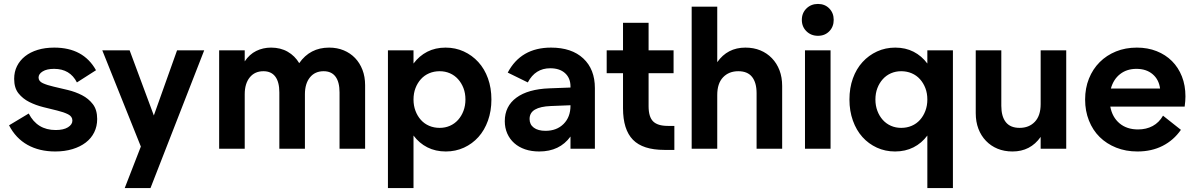

<svg xmlns="http://www.w3.org/2000/svg" viewBox="-20 -756 6078 976"><path d="M261 14Q180 14 120 -19.5Q60 -53 26 -119L126 -179Q169 -95 263 -95Q303 -95 325.5 -109Q348 -123 348 -143Q348 -164 326 -175Q304 -186 271 -194Q238 -202 200 -211.5Q162 -221 129 -237.5Q96 -254 74 -281.5Q52 -309 52 -355Q52 -391 66.5 -420Q81 -449 107.5 -470Q134 -491 171.5 -502.5Q209 -514 256 -514Q404 -514 468 -399L371 -337Q336 -406 255 -406Q218 -406 197 -393Q176 -380 176 -362Q176 -343 198 -333Q220 -323 253 -315.5Q286 -308 325 -298.5Q364 -289 397 -272Q430 -255 452 -226.5Q474 -198 474 -151Q474 -114 459 -83.5Q444 -53 416 -31.5Q388 -10 348.5 2Q309 14 261 14Z M696 -11 500 -500H639L762 -169L880 -500H1018L745 200H614Z M1400 -286Q1400 -339 1379.5 -366.5Q1359 -394 1319 -394Q1275 -394 1249.5 -362.5Q1224 -331 1224 -277V0H1094V-500H1224V-444Q1248 -480 1282.5 -497Q1317 -514 1358 -514Q1406 -514 1442.5 -493Q1479 -472 1501 -435Q1556 -514 1653 -514Q1694 -514 1727.5 -500Q1761 -486 1785 -461Q1809 -436 1822.5 -401Q1836 -366 1836 -323V0H1706V-286Q1706 -339 1685.5 -366.5Q1665 -394 1625 -394Q1581 -394 1555.5 -362.5Q1530 -331 1530 -277V0H1400Z M1952 -500H2082V-433Q2111 -472 2152 -493Q2193 -514 2245 -514Q2295 -514 2337.5 -494.5Q2380 -475 2411.5 -440.5Q2443 -406 2460.5 -357.5Q2478 -309 2478 -250Q2478 -192 2460.5 -143Q2443 -94 2412 -59.5Q2381 -25 2338.5 -5.5Q2296 14 2246 14Q2194 14 2152.5 -7Q2111 -28 2082 -67V200H1952ZM2215 -106Q2243 -106 2267 -116.5Q2291 -127 2308.5 -146.5Q2326 -166 2336 -192.5Q2346 -219 2346 -250Q2346 -282 2336 -308Q2326 -334 2308.5 -353.5Q2291 -373 2267 -383.5Q2243 -394 2215 -394Q2186 -394 2161.5 -383.5Q2137 -373 2119.5 -353.5Q2102 -334 2092 -308Q2082 -282 2082 -250Q2082 -219 2092 -192.5Q2102 -166 2119.5 -146.5Q2137 -127 2161.5 -116.5Q2186 -106 2215 -106Z M2546 -140Q2546 -216 2605 -259.5Q2664 -303 2773 -307L2880 -311V-316Q2880 -359 2852.5 -384Q2825 -409 2777 -409Q2701 -409 2663 -337L2561 -387Q2628 -514 2781 -514Q2886 -514 2945 -459Q3004 -404 3004 -308V0H2880V-62Q2825 14 2721 14Q2681 14 2649 3Q2617 -8 2594 -28.5Q2571 -49 2558.5 -77.5Q2546 -106 2546 -140ZM2753 -91Q2810 -91 2845 -126Q2880 -161 2880 -219V-221L2780 -217Q2727 -215 2699.5 -199Q2672 -183 2672 -151Q2672 -123 2693.5 -107Q2715 -91 2753 -91Z M3064 -500H3147V-640H3277V-500H3404V-384H3277V-216Q3277 -162 3300 -139Q3323 -116 3375 -116H3408V6H3357Q3248 6 3197.5 -45.5Q3147 -97 3147 -206V-384H3064Z M3826 -282Q3826 -336 3803 -365Q3780 -394 3733 -394Q3685 -394 3655.5 -363Q3626 -332 3626 -273V0H3496V-722H3626V-440Q3678 -514 3769 -514Q3811 -514 3845 -500Q3879 -486 3904 -460Q3929 -434 3942.5 -398.5Q3956 -363 3956 -319V0H3826Z M4072 -500H4202V0H4072ZM4138 -574Q4103 -574 4079.5 -597Q4056 -620 4056 -655Q4056 -690 4079.5 -713Q4103 -736 4138 -736Q4173 -736 4195.5 -713Q4218 -690 4218 -655Q4218 -620 4195.5 -597Q4173 -574 4138 -574Z M4824 -500H4694V-433Q4665 -472 4624 -493Q4583 -514 4531 -514Q4481 -514 4438.5 -494.5Q4396 -475 4364.5 -440.5Q4333 -406 4315.5 -357.5Q4298 -309 4298 -250Q4298 -192 4315.5 -143Q4333 -94 4364 -59.5Q4395 -25 4437.5 -5.5Q4480 14 4530 14Q4582 14 4623.5 -7Q4665 -28 4694 -67V200H4824ZM4561 -106Q4533 -106 4509 -116.5Q4485 -127 4467.5 -146.5Q4450 -166 4440 -192.5Q4430 -219 4430 -250Q4430 -282 4440 -308Q4450 -334 4467.5 -353.5Q4485 -373 4509 -383.5Q4533 -394 4561 -394Q4590 -394 4614.5 -383.5Q4639 -373 4656.5 -353.5Q4674 -334 4684 -308Q4694 -282 4694 -250Q4694 -219 4684 -192.5Q4674 -166 4656.5 -146.5Q4639 -127 4614.5 -116.5Q4590 -106 4561 -106Z M5070 -218Q5070 -164 5093 -135Q5116 -106 5163 -106Q5211 -106 5240.5 -137Q5270 -168 5270 -227V-500H5400V0H5270V-60Q5218 14 5127 14Q5085 14 5051 0Q5017 -14 4992 -40Q4967 -66 4953.5 -101.5Q4940 -137 4940 -181V-500H5070Z M5762 14Q5703 14 5654 -5.5Q5605 -25 5570 -59.5Q5535 -94 5515.5 -143Q5496 -192 5496 -250Q5496 -308 5515.5 -356.5Q5535 -405 5570 -440Q5605 -475 5653 -494.5Q5701 -514 5759 -514Q5814 -514 5859.5 -496Q5905 -478 5937.5 -445.5Q5970 -413 5988 -367.5Q6006 -322 6006 -266Q6006 -255 6005 -242Q6004 -229 6002 -214H5624Q5634 -160 5671 -129Q5708 -98 5765 -98Q5807 -98 5839.5 -115.5Q5872 -133 5892 -168L5983 -96Q5946 -43 5890 -14.5Q5834 14 5762 14ZM5757 -406Q5708 -406 5674 -379.5Q5640 -353 5627 -306H5877Q5871 -352 5839 -379Q5807 -406 5757 -406Z"/></svg>

Font: NT Somic Bold
Style: Regular
Weight: 700
Designer: Ravid Balaliev — lead type designer, mastering
Michael Voronin — secret advisor, marketing
Ivan Kovalenko — best boy
Foundry: NT Type
Version: Version 0.7